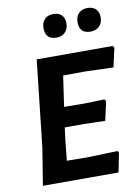

<svg xmlns="http://www.w3.org/2000/svg" viewBox="-94 -920 718 983"><g transform="rotate(-10 265.5 -428.5)"><path d="M253 -857Q281 -857 296 -841.5Q311 -826 311 -799Q311 -770 294 -752.5Q277 -735 249 -735Q191 -735 191 -794Q191 -823 207.5 -840Q224 -857 253 -857ZM430 -857Q458 -857 473.5 -841.5Q489 -826 489 -799Q489 -770 472 -752.5Q455 -735 426 -735Q368 -735 368 -794Q368 -823 384.5 -840Q401 -857 430 -857ZM456 -109 461 -99 441 0H48L79 -192L129 -643H525L531 -633L509 -534L360 -539L248 -538L225 -379L333 -378L435 -381L442 -371L420 -272L310 -275H210L201 -204L191 -105L302 -104Z"/></g></svg>

Font: Alegreya Sans SC
Style: Bold Italic
Weight: 700
Italic angle: -7°
Designer: Juan Pablo del Peral
Foundry: Huerta Tipografica
Version: Version 2.007